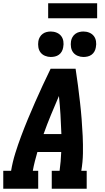

<svg xmlns="http://www.w3.org/2000/svg" viewBox="-21 -1156 641 1176"><path d="M-1 0V-110H47Q56 -164 72.5 -217Q89 -270 108.5 -322Q128 -374 149.5 -426Q171 -478 194 -530Q217 -582 240.5 -633Q264 -684 289 -735H442Q450 -684 456.5 -633Q463 -582 469 -530Q475 -478 479 -426.5Q483 -375 485.5 -322.5Q488 -270 487 -216.5Q486 -163 477 -110H510V0H296V-110H344Q348 -139 350.5 -168Q353 -197 354 -225H208Q200 -197 192.5 -168Q185 -139 180 -110H213V0ZM246 -335H355Q353 -394 349.5 -452Q346 -510 340 -568Q315 -510 291 -452Q267 -394 246 -335ZM490 -807Q472 -807 455 -814Q438 -821 427.5 -834.5Q417 -848 414 -866.5Q411 -885 414 -904Q416 -917 423 -929Q430 -941 441 -949Q452 -957 465 -960Q478 -963 490 -963Q509 -963 526 -956Q543 -949 553.5 -935.5Q564 -922 567 -903.5Q570 -885 566 -866Q564 -853 557.5 -841Q551 -829 540 -821Q529 -813 516 -810Q503 -807 490 -807ZM290 -807Q272 -807 255 -814Q238 -821 227.5 -834.5Q217 -848 214 -866.5Q211 -885 214 -904Q216 -917 223 -929Q230 -941 241 -949Q252 -957 265 -960Q278 -963 290 -963Q309 -963 326 -956Q343 -949 353.5 -935.5Q364 -922 367 -903.5Q370 -885 366 -866Q364 -853 357.5 -841Q351 -829 340 -821Q329 -813 316 -810Q303 -807 290 -807ZM574 -1044H274V-1136H574Z"/></svg>

Font: Iosevka Curly Slab XBdEx
Style: Italic
Weight: 800
Width: 7
Italic angle: -9°
Monospace: yes
Designer: Belleve Invis
Foundry: Belleve Invis
Version: Version 11.1.0; ttfautohint (v1.8.3)